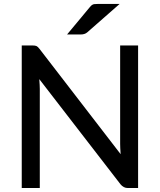

<svg xmlns="http://www.w3.org/2000/svg" viewBox="-20 -946 805 966"><path d="M385.7 -772.5H317.4L431.6 -909.7Q442.9 -924.3 454.6 -925.3Q466.3 -926.3 475.1 -926.3H582L418.9 -783.2Q406.7 -772.5 385.7 -772.5ZM180.2 -498.5V0H89.4V-717.3H143.1Q156.7 -717.3 163.3 -714.4Q169.9 -711.4 178.7 -700.2L586.9 -170.4Q584.5 -204.6 584.5 -222.7V-717.3H674.8V0H623Q601.6 0 586.4 -18.6L177.7 -547.9Q180.2 -515.1 180.2 -498.5Z"/></svg>

Font: Lato-Medium
Style: Regular
Weight: 500
Designer: Lukasz Dziedzic
Foundry: tyPoland Lukasz Dziedzic
Version: Version 2.006; 2014-01-15